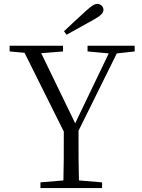

<svg xmlns="http://www.w3.org/2000/svg" viewBox="-20 -958 724 978"><path d="M306 -799 319 -781C364 -806 409 -831 454 -856C494 -878 507 -892 507 -908C507 -924 493 -938 476 -938C460 -938 446 -928 415 -900C380 -869 344 -834 306 -799ZM426 -696 534 -686 363 -330 190 -687 301 -696V-725H29V-696L105 -689L305 -288C305 -166 305 -111 303 -39L186 -29V0H500V-29L382 -39C380 -112 380 -167 380 -292L575 -686L666 -696V-725H426Z"/></svg>

Font: Noto Serif HK Light
Style: Regular
Weight: 300
Designer: Ryoko NISHIZUKA 西塚涼子 (kana & ideographs); Frank Grießhammer (Latin, Greek & Cyrillic); Wenlong ZHANG 张文龙 (bopomofo); San
Foundry: Adobe
Version: Version 2.001;hotconv 1.1.0;makeotfexe 2.6.0